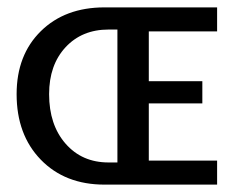

<svg xmlns="http://www.w3.org/2000/svg" viewBox="-20 -500 633 520"><path d="M298 -60V-420H274Q202 -420 157.5 -372Q113 -324 113 -245Q113 -162 157.5 -111Q202 -60 274 -60ZM568 -480V-415H383V-280H528V-220H383V-65H568V0H263Q156 0 90.5 -67.5Q25 -135 25 -245Q25 -351 90.5 -415.5Q156 -480 263 -480Z"/></svg>

Font: Glametrix
Style: Bold
Weight: 700
Designer: gluk
Foundry: gluk
Version: Version 0.40